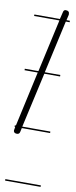

<svg xmlns="http://www.w3.org/2000/svg" viewBox="-94 -618 354 889"><g transform="rotate(10 83.5 -174.0)"><path d="M167 -535H149L94 -287H167V-280H93L35 -21H167V-14H34L30 4Q28 16 16 16Q0 16 0 2Q0 1 0.5 0Q1 -1 1 -2L3 -14H0V-21H5L62 -280H0V-287H64L119 -535H0V-542H120L128 -575Q130 -587 140 -587Q157 -587 157 -572V-568L151 -542H167ZM167 239H0V232H167Z"/></g></svg>

Font: Gruenewald VA 1. Klasse
Style: Regular
Weight: 400
Designer: Peter Wiegel
Foundry: Peter Wiegel, nach dem Schriftentwurf von Dr. H. Gr¸newald
Version: Version 0.007